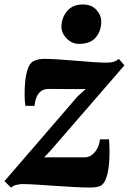

<svg xmlns="http://www.w3.org/2000/svg" viewBox="-38 -827 576 858"><path d="M345 -429Q330.5 -429 313.5 -429Q296.5 -429 278.8 -429Q261 -429 243.2 -429.2Q225.5 -429.5 209 -429.5Q192.5 -429.5 179.5 -429.5Q158.5 -429.5 145.2 -419.5Q132 -409.5 125 -392.2Q118 -375 116.5 -354H75.5Q72.5 -371 72 -400.2Q71.5 -429.5 74.5 -461.2Q77.5 -493 86 -518.5Q94.5 -544 110 -553Q115.5 -556 128 -560Q140.5 -564 158.5 -564Q185.5 -564 223.5 -561.5Q261.5 -559 302.2 -555.5Q343 -552 379 -549.5Q415 -547 438 -547Q456.5 -547 469.8 -551Q483 -555 493 -564L518 -535L187.5 -153.5L159.5 -124Q179 -124 199.8 -124Q220.5 -124 242.8 -124Q265 -124 289.2 -124Q313.5 -124 340.5 -124Q366.5 -124 386 -147.5Q405.5 -171 409 -204.5H449Q451 -186.5 451.5 -157Q452 -127.5 449.2 -95.2Q446.5 -63 438.5 -37Q430.5 -11 416 0.5Q410 5.5 396.8 8.2Q383.5 11 363.5 11Q335 11 293.5 8.8Q252 6.5 207.8 3.5Q163.5 0.5 124.8 -2Q86 -4.5 63 -4.5Q52 -4.5 36.2 -1Q20.5 2.5 11.5 11.5L-18 -17.5L308.5 -396ZM315 -631Q282.5 -631 258.8 -656.2Q235 -681.5 236.5 -712Q239 -751.5 263.5 -779.2Q288 -807 332.5 -807Q371.5 -807 393.2 -782.5Q415 -758 414.5 -729Q414 -689 390.2 -660Q366.5 -631 315 -631Z"/></svg>

Font: Merriweather 28pt Black
Style: Italic
Weight: 900
Italic angle: -7.8°
Version: Version 2.101